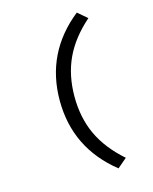

<svg xmlns="http://www.w3.org/2000/svg" viewBox="-132 -819 864 1081"><g transform="rotate(-15 300.0 -278.0)"><path d="M422 176Q201 0 201 -278Q201 -556 422 -732L477 -685Q379 -599 333 -500.5Q287 -402 287 -278Q287 -154 333 -55.5Q379 43 477 129Z"/></g></svg>

Font: TypoPRO Source Code Pro
Style: Regular
Weight: 500
Monospace: yes
Designer: Paul D. Hunt, Teo Tuominen
Foundry: Adobe Systems Incorporated
Version: Version 2.010;PS 1.0;hotconv 1.0.84;makeotf.lib2.5.63406